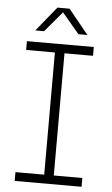

<svg xmlns="http://www.w3.org/2000/svg" viewBox="-59 -919 557 958"><g transform="rotate(5 219.5 -440.0)"><path d="M52 0V-44H196V-656H52V-700H387V-656H244V-44H387V0ZM89 -757 189 -880H250L350 -757H305L219 -859L133 -757Z"/></g></svg>

Font: MuseoModerno Thin ExtraLight
Style: Regular
Weight: 250
Version: Version 1.002